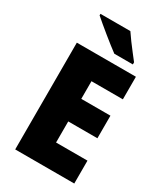

<svg xmlns="http://www.w3.org/2000/svg" viewBox="-225 -1020 960 1112"><g transform="rotate(30 255.0 -463.5)"><path d="M465 0H70V-714H465V-563H255V-445H450V-294H255V-153H465ZM305 -927Q319 -906 339.5 -878Q360 -850 380.5 -824Q401 -798 414 -781V-767H290Q273 -779 248 -799Q223 -819 195.5 -841Q168 -863 144 -883.5Q120 -904 105 -917V-927Z"/></g></svg>

Font: Noto Sans Khmer UI SemiCondensed Black
Style: Regular
Weight: 900
Width: 4
Designer: Danh Hong and the Monotype Design Team
Foundry: Monotype Imaging Inc.
Version: Version 2.002; ttfautohint (v1.8.4.7-5d5b)